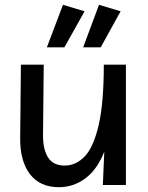

<svg xmlns="http://www.w3.org/2000/svg" viewBox="-20 -770 615 799"><path d="M225 9Q146 9 104.5 -45.5Q63 -100 64 -196L67 -501H162L159 -206Q159 -147 180.5 -114Q202 -81 249 -81Q296 -81 332.5 -119Q369 -157 390.5 -249Q412 -341 412 -501H504V0H408L414 -139Q385 -65 335.5 -28Q286 9 225 9ZM399 -573H326L392 -750L482 -723ZM248 -573H175L242 -750L332 -723Z"/></svg>

Font: Livvic Medium
Style: Regular
Weight: 500
Designer: Jacques Le Bailly, Baron von Fonthausen
Version: Version 1.001; ttfautohint (v1.8.2)